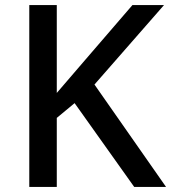

<svg xmlns="http://www.w3.org/2000/svg" viewBox="-20 -734 672 754"><path d="M632 0H507L273 -329L203 -271V0H95V-714H203V-369Q229 -399 255 -429.5Q281 -460 307 -490L500 -714H624L351 -402Z"/></svg>

Font: Noto Sans Ol Chiki Medium
Style: Regular
Weight: 500
Designer: Monotype Design Team, Lewis McGuffie
Foundry: Monotype Imaging Inc.
Version: Version 2.003; ttfautohint (v1.8.4.7-5d5b)